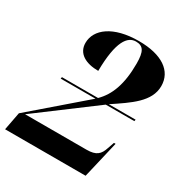

<svg xmlns="http://www.w3.org/2000/svg" viewBox="-199 -889 964 1018"><g transform="rotate(30 282.5 -380.0)"><path d="M-23 0H470L523 -226H513L499 -186C485 -143 465 -122 405 -122H29L374 -380H549L551 -390H387C487 -457 580 -516 580 -612C580 -704 500 -760 358 -760C202 -760 117 -693 117 -610C117 -545 174 -515 250 -515C252 -697 295 -750 346 -750C391 -750 407 -724 407 -650C407 -523 376 -444 321 -390H100L98 -380H311L-2 -110Z"/></g></svg>

Font: Noto Serif Display ExtraBold
Style: Italic
Weight: 800
Italic angle: -12°
Designer: Monotype Design Team
Foundry: Monotype Imaging Inc.
Version: Version 2.009